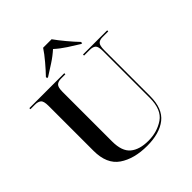

<svg xmlns="http://www.w3.org/2000/svg" viewBox="-249 -1092 1263 1263"><g transform="rotate(-45 382.5 -460.5)"><path d="M389 10Q504 10 569 -41Q634 -92 634 -208V-634Q634 -679 647.5 -691.5Q661 -704 685 -704H740V-714H515V-704H568Q596 -704 610 -692Q624 -680 624 -637V-202Q624 -92 562 -50Q500 -8 418 -8Q336 -8 291 -45.5Q246 -83 246 -174V-635Q246 -678 260 -691Q274 -704 302 -704H341V-714H16V-704H59Q86 -704 101 -692Q116 -680 116 -636V-217Q116 -94 192 -42Q268 10 389 10ZM238 -771H247Q282 -793 324.5 -820.5Q367 -848 401 -879Q435 -848 477.5 -820.5Q520 -793 556 -771H564V-782Q535 -812 499.5 -854.5Q464 -897 440 -931H361Q339 -897 303 -854.5Q267 -812 238 -782Z"/></g></svg>

Font: Noto Serif Display Semi
Style: Regular
Weight: 600
Designer: Monotype Design Team
Foundry: Monotype Imaging Inc.
Version: Version 1.900